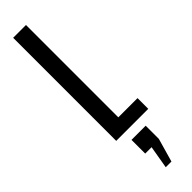

<svg xmlns="http://www.w3.org/2000/svg" viewBox="-394 -837 1132 1132"><g transform="rotate(-45 172.5 -271.0)"><path d="M69.3 0V-859.4H176.3V-89.4H336.4V0ZM166 316.4 190.4 173.8H137.2V59.6H255.4V169.4L213.4 316.4Z"/></g></svg>

Font: Antonio Medium
Style: Regular
Weight: 500
Designer: Vernon Adams
Foundry: Vernon Adams
Version: Version 1.002